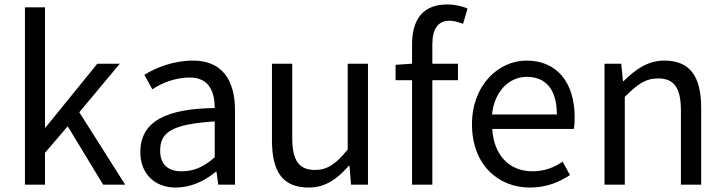

<svg xmlns="http://www.w3.org/2000/svg" viewBox="-20 -829 3253 862"><path d="M92 0H182V-143L284 -262L443 0H542L336 -325L518 -543H417L184 -256H182V-796H92Z M768 13C836 13 897 -15 949 -58H952L960 0H1035V-334C1035 -467 979 -557 847 -557C759 -557 679 -525 628 -493L664 -428C707 -457 768 -481 832 -481C921 -481 944 -414 944 -344C729 -341 610 -286 610 -146C610 -47 677 13 768 13ZM794 -60C738 -60 699 -88 699 -152C699 -236 751 -271 944 -284V-123C891 -76 847 -60 794 -60Z M1366 13C1441 13 1495 -26 1546 -85H1549L1556 0H1632V-543H1541V-158C1489 -93 1450 -66 1394 -66C1322 -66 1292 -109 1292 -210V-543H1201V-199C1201 -58 1249 13 1366 13Z M2079 -791C2052 -802 2021 -809 1988 -809C1880 -809 1830 -743 1830 -630V-543L1756 -538V-469H1830V0H1921V-469H2036V-543H1921V-629C1921 -700 1947 -736 1998 -736C2015 -736 2035 -731 2059 -722Z M2359 13C2435 13 2491 -12 2539 -43L2506 -103C2466 -76 2423 -60 2370 -60C2266 -60 2197 -133 2190 -250H2556C2559 -263 2560 -282 2560 -302C2560 -457 2482 -557 2344 -557C2218 -557 2099 -447 2099 -271C2099 -91 2215 13 2359 13ZM2189 -315C2200 -422 2268 -484 2345 -484C2430 -484 2480 -428 2480 -315Z M2694 0H2785V-394C2840 -449 2878 -477 2934 -477C3006 -477 3037 -436 3037 -332V0H3128V-344C3128 -485 3079 -557 2962 -557C2887 -557 2832 -516 2780 -465H2777L2769 -543H2694Z"/></svg>

Font: Spoqa Han Sans Neo Regular
Style: Regular
Weight: 400
Designer: [Spoqa Han Sans Neo] Dong-huui Kim  Younghwa Kang  Yujin Lee  [Noto Sans] Ryoko NISHIZUKA  (kana & ideographs); Paul D. 
Foundry: Spoqa (http://www.spoqa-han-sans.com)
Version: Version 1.000